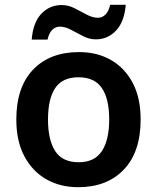

<svg xmlns="http://www.w3.org/2000/svg" viewBox="-20 -770 654 800"><path d="M566 -272Q566 -137 496 -63.5Q426 10 306 10Q231 10 173 -23Q115 -56 81.5 -119Q48 -182 48 -272Q48 -407 118 -480Q188 -553 309 -553Q385 -553 442.5 -520Q500 -487 533 -424.5Q566 -362 566 -272ZM180 -272Q180 -187 210 -140.5Q240 -94 308 -94Q374 -94 404.5 -140.5Q435 -187 435 -272Q435 -358 404.5 -403Q374 -448 307 -448Q240 -448 210 -403Q180 -358 180 -272ZM112 -605Q118 -677 152.5 -713Q187 -749 237 -749Q265 -749 291 -735.5Q317 -722 341.5 -709Q366 -696 388 -696Q406 -696 419.5 -709.5Q433 -723 439 -750H504Q498 -679 463.5 -642.5Q429 -606 379 -606Q353 -606 327 -619Q301 -632 276.5 -645.5Q252 -659 229 -659Q211 -659 197.5 -645.5Q184 -632 178 -605Z"/></svg>

Font: Noto Sans Javanese SemiBold
Style: Regular
Weight: 600
Version: Version 2.004